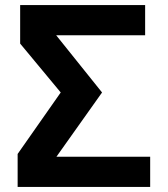

<svg xmlns="http://www.w3.org/2000/svg" viewBox="-20 -742 666 762"><path d="M576 0V-120H204L385 -375L203 -602H556V-722H60V-569L221 -375L50 -131V0Z"/></svg>

Font: Perun
Style: Bold
Weight: 700
Foundry: Copyright (c) Stefan Peev, Context Ltd, 2016
Version: Version 1.089